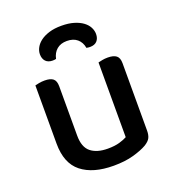

<svg xmlns="http://www.w3.org/2000/svg" viewBox="-129 -789 817 903"><g transform="rotate(-20 279.5 -337.5)"><path d="M69 -467Q76 -469 89 -471.5Q102 -474 117 -474Q146 -474 159.5 -463Q173 -452 173 -425V-178Q173 -120 203.5 -95.5Q234 -71 288 -71Q323 -71 347 -78Q371 -85 385 -93V-467Q393 -469 405.5 -471.5Q418 -474 433 -474Q462 -474 476 -463Q490 -452 490 -425V-88Q490 -66 483 -52Q476 -38 455 -25Q429 -10 386.5 2Q344 14 287 14Q184 14 126.5 -31.5Q69 -77 69 -176ZM279 -613Q248 -613 228.5 -596.5Q209 -580 203 -551Q199 -550 195 -549.5Q191 -549 186 -549Q163 -549 151 -562Q139 -575 139 -597Q139 -614 148 -630.5Q157 -647 174.5 -660Q192 -673 218 -681Q244 -689 279 -689Q315 -689 341.5 -681Q368 -673 385.5 -660Q403 -647 411.5 -630.5Q420 -614 420 -597Q420 -575 408 -562Q396 -549 373 -549Q365 -549 355 -551Q350 -580 330.5 -596.5Q311 -613 279 -613Z"/></g></svg>

Font: Baloo Tammudu 2 Medium
Style: Regular
Weight: 500
Designer: Maithili Shingre, Omkar Shende and Ek Type
Foundry: Ek Type
Version: Version 1.640;hotconv 1.0.111;makeotfexe 2.5.65597; ttfautoh